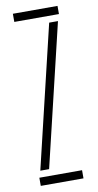

<svg xmlns="http://www.w3.org/2000/svg" viewBox="-91 -840 450 881"><g transform="rotate(-10 134.5 -400.0)"><path d="M25 0V-38H224V0ZM36 -762V-800H244V-762ZM35 -69 193 -731H234L76 -69Z"/></g></svg>

Font: Big Shoulders Stencil Text Thin Thin
Style: Regular
Weight: 250
Version: Version 2.001